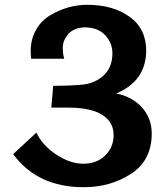

<svg xmlns="http://www.w3.org/2000/svg" viewBox="-20 -781 698 801"><path d="M108 -567Q108 -617 130 -656Q152 -695 189 -717Q263 -761 344 -761Q452 -761 521.5 -710.5Q591 -660 590 -566Q587 -442 465 -391Q531 -378 572 -333Q613 -288 613 -224Q613 -112 527 -56Q441 0 329 0Q136 0 35 -138L132 -228Q155 -177 212 -138Q271 -98 327.5 -98Q384 -98 419 -132.5Q454 -167 454 -218Q454 -250 437 -274Q394 -332 267 -332Q261 -332 255 -332H194L202 -423Q275 -423 324.5 -428Q374 -433 410 -464Q449 -499 449 -559Q449 -601 419.5 -633.5Q390 -666 334 -667Q287 -665 264.5 -638.5Q242 -612 242 -583Q242 -554 248 -536H110Q108 -556 108 -567Z"/></svg>

Font: Lily Script One
Style: Regular
Weight: 400
Designer: Julia Petretta
Foundry: Julia Petretta
Version: Version 1.002;PS 001.001;hotconv 1.0.70;makeotf.lib2.5.58329